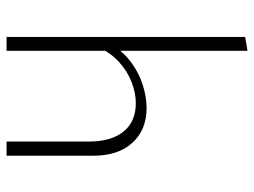

<svg xmlns="http://www.w3.org/2000/svg" viewBox="-112 -642 754 569"><g transform="rotate(90 264.5 -357.0)"><path d="M399 0V-244Q399 -310 369.5 -346.5Q340 -383 285 -383Q256 -383 224 -371Q192 -359 164 -334Q136 -309 117 -268L100 -285Q120 -333 154 -361Q188 -389 226.5 -402Q265 -415 299 -415Q364 -415 402.5 -373Q441 -331 441 -257V0ZM89 0V-707L130 -714V0Z"/></g></svg>

Font: Ysabeau Infant ExtraLight
Style: Regular
Weight: 250
Designer: Christian Thalmann (Catharsis Fonts)
Version: Version 2.001;gftools[0.9.30]; featfreeze: ss01,ss02,lnum